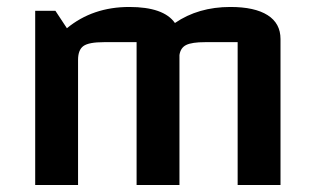

<svg xmlns="http://www.w3.org/2000/svg" viewBox="-20 -531 900 551"><path d="M785 -419V0H662V-410H568Q531 -410 514.5 -402Q498 -394 495 -373V0H372V-410H278Q235 -410 219.5 -399Q204 -388 204 -359V0H81V-500H139L172 -450Q246 -511 351 -511Q450 -511 482 -465Q549 -511 641 -511Q711 -511 748 -487.5Q785 -464 785 -419Z"/></svg>

Font: Changa Medium
Style: Regular
Weight: 500
Designer: Eduardo Rodriguez Tunni
Foundry: Eduardo Rodriguez Tunni
Version: Version 2.002; ttfautohint (v1.5) -l 8 -r 50 -G 150 -x 14 -H